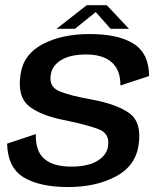

<svg xmlns="http://www.w3.org/2000/svg" viewBox="-20 -732 644 756"><path d="M247.5 4.5Q358 4.5 436.2 -37.2Q514.5 -79 526 -163Q538.5 -250 490 -285.8Q441.5 -321.5 339 -340.5Q259.5 -354.5 216 -371.8Q172.5 -389 179.5 -435.5Q184 -472.5 220 -495Q256 -517.5 319.5 -517.5Q386 -517.5 420.5 -486.2Q455 -455 454 -395.5L567 -432.5Q566.5 -522 505.8 -560Q445 -598 333.5 -598Q222.5 -598 146.8 -557.5Q71 -517 60.5 -436.5Q48 -350 95.5 -313Q143 -276 238.5 -258Q322.5 -240.5 367.8 -223.5Q413 -206.5 405.5 -157Q401 -121.5 363.8 -98.8Q326.5 -76 260.5 -76Q190.5 -76 155 -106Q119.5 -136 121 -204L8 -166.5Q10.5 -71 74 -33.2Q137.5 4.5 247.5 4.5ZM202.5 -618.5H275L357 -684.5L415.5 -618.5H488L400.5 -711.5H321.5Z"/></svg>

Font: Anybody Thin Medium
Style: Italic
Weight: 500
Italic angle: -10°
Version: Version 1.113;gftools[0.9.25]